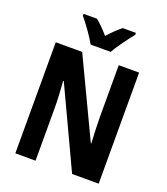

<svg xmlns="http://www.w3.org/2000/svg" viewBox="-165 -1046 1007 1160"><g transform="rotate(20 338.5 -466.5)"><path d="M274 -773H403C426 -816 476 -882 507 -921V-933H422C394 -911 370 -887 338 -852C309 -885 282 -913 256 -933H170V-921C202 -883 252 -814 274 -773ZM607 0V-714H476V-380C476 -335 479 -272 482 -213H479L241 -714H71V0H201V-337C201 -384 198 -447 193 -510H197L436 0Z"/></g></svg>

Font: Noto Sans Georgian Condensed Bold
Style: Regular
Weight: 700
Width: 3
Designer: Monotype Design Team, Akaki Razmadze
Foundry: Google LLC
Version: Version 2.005